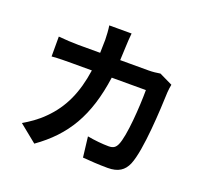

<svg xmlns="http://www.w3.org/2000/svg" viewBox="-140 -973 1281 1189"><g transform="rotate(20 500.0 -378.5)"><path d="M872 -588 785 -630C761 -626 735 -623 710 -623H522L526 -713C527 -737 529 -779 532 -802H385C389 -778 392 -732 392 -710L390 -623H247C209 -623 157 -626 115 -630V-499C158 -503 213 -503 247 -503H379C357 -351 307 -239 214 -147C174 -106 124 -72 83 -49L199 45C378 -82 473 -239 510 -503H735C735 -395 722 -195 693 -132C682 -108 668 -97 636 -97C597 -97 545 -102 496 -111L512 23C560 27 620 31 677 31C746 31 784 5 806 -46C849 -148 861 -427 865 -535C865 -546 869 -572 872 -588Z"/></g></svg>

Font: Noto Sans CJK TC
Style: Bold
Weight: 700
Designer: Ryoko NISHIZUKA 西塚涼子 (kana, bopomofo & ideographs); Paul D. Hunt (Latin, Greek & Cyrillic); Sandoll Communications 산돌커뮤니
Foundry: Adobe
Version: Version 2.004;hotconv 1.0.118;makeotfexe 2.5.65603